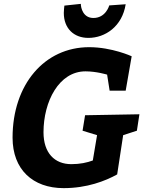

<svg xmlns="http://www.w3.org/2000/svg" viewBox="-20 -961 741 993"><path d="M586 -59 617 -262 688 -285 701 -370 420 -365 407 -285 482 -262 460 -131C430 -120 394 -112 349 -112C262 -112 205 -170 205 -277C205 -436 285 -592 422 -592C479 -592 534 -575 534 -575L547 -492H630L661 -670C661 -670 559 -717 441 -717C211 -717 45 -525 45 -249C45 -85 149 12 309 12C430 12 525 -25 586 -59ZM313 -932C312 -923 310 -907 310 -894C310 -814 362 -765 437 -765C524 -765 612 -824 630 -939L545 -933C545 -933 528 -868 463 -868C410 -868 398 -920 398 -941Z"/></svg>

Font: Bitter
Style: Bold Italic
Weight: 700
Designer: Sol Matas
Foundry: Sol Matas
Version: Version 1.002